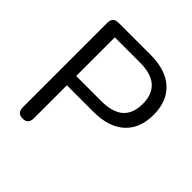

<svg xmlns="http://www.w3.org/2000/svg" viewBox="-187 -853 1008 1008"><g transform="rotate(45 316.5 -349.0)"><path d="M87 -36V-663Q87 -705 129 -705H366Q479 -705 540 -649.5Q601 -594 601 -493Q601 -392 540 -336.5Q479 -281 366 -281H169V-36Q169 7 128 7Q87 7 87 -36ZM169 -637V-350H356Q520 -350 520 -493Q520 -637 356 -637Z"/></g></svg>

Font: Nunito
Style: Regular
Weight: 400
Designer: Vernon Adams
Foundry: Vernon Adams
Version: Version 3.602